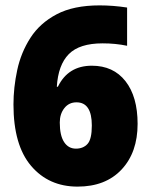

<svg xmlns="http://www.w3.org/2000/svg" viewBox="-20 -681 559 713"><path d="M30 -293Q30 -356 44 -421Q58 -486 93 -540.5Q128 -595 190.5 -628Q253 -661 350 -661Q400 -661 452 -653V-511Q409 -520 361 -520Q275 -520 235.5 -480Q196 -440 191 -359H195Q233 -437 321 -437Q401 -437 446 -379.5Q491 -322 491 -221Q491 -115 431.5 -51.5Q372 12 268 12Q161 12 95.5 -65Q30 -142 30 -293ZM262 -129Q289 -129 305 -146.5Q321 -164 321 -215Q321 -301 264 -301Q236 -301 219 -279.5Q202 -258 202 -226Q202 -178 218 -153.5Q234 -129 262 -129Z"/></svg>

Font: Noto Sans Telugu Condensed Black
Style: Regular
Weight: 900
Width: 3
Designer: Jelle Bosma - Monotype Design Team
Foundry: Monotype Imaging Inc.
Version: Version 2.005; ttfautohint (v1.8.4.7-5d5b)